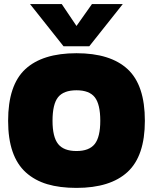

<svg xmlns="http://www.w3.org/2000/svg" viewBox="-20 -916 754 946"><path d="M293 -688 127.9 -896H284.2L356.9 -788.1L433.1 -896H585L419.9 -688ZM356.9 9.8Q274.4 9.8 212.9 -8.5Q151.4 -26.9 107.7 -66.2Q64 -105.5 42 -168.9Q20 -232.4 20 -320.8Q20 -496.6 104.7 -575.2Q189.5 -653.8 356.9 -653.8Q523.9 -653.8 608.9 -575.2Q693.8 -496.6 693.8 -320.8Q693.8 -147.5 608.6 -68.8Q523.4 9.8 356.9 9.8ZM356.9 -171.9Q419.4 -171.9 446.8 -206.5Q474.1 -241.2 474.1 -320.8Q474.1 -402.3 447 -436.8Q419.9 -471.2 356.9 -471.2Q293.5 -471.2 266.1 -437Q238.8 -402.8 238.8 -320.8Q238.8 -241.2 266.4 -206.5Q293.9 -171.9 356.9 -171.9Z"/></svg>

Font: Kanit ExtraBold
Style: Regular
Weight: 800
Designer: Katatrad Team
Foundry: CadsonDemak
Version: Version 1.000;PS 001.000;hotconv 1.0.88;makeotf.lib2.5.64775